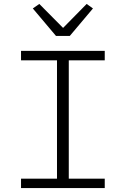

<svg xmlns="http://www.w3.org/2000/svg" viewBox="-20 -957 640 977"><path d="M87 0V-48H270V-650H87V-698H513V-650H330V-48H513V0ZM265 -774 147 -914 180 -937 301 -815 421 -937 453 -914 335 -774Z"/></svg>

Font: IBM Plex Mono Light
Style: Regular
Weight: 300
Monospace: yes
Designer: Mike Abbink, Paul van der Laan, Pieter van Rosmalen
Foundry: Bold Monday
Version: Version 2.3